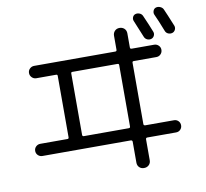

<svg xmlns="http://www.w3.org/2000/svg" viewBox="-94 -943 1187 1106"><g transform="rotate(-10 500.0 -390.0)"><path d="M764.6 -822.3Q777.3 -826.2 790 -820.8Q802.7 -815.4 807.6 -802.7Q832 -748 848.6 -705.1Q853.5 -693.4 848.1 -681.6Q842.8 -669.9 831.1 -666Q818.4 -662.1 806.6 -667.5Q794.9 -672.9 790 -684.6Q759.8 -758.8 749 -784.2Q744.1 -794.9 748.5 -806.6Q752.9 -818.4 764.6 -822.3ZM931.6 -819.3Q942.4 -795.9 974.6 -716.8Q978.5 -705.1 973.1 -693.8Q967.8 -682.6 956.1 -678.7Q943.4 -674.8 931.2 -680.2Q918.9 -685.5 914.1 -699.2Q888.7 -764.6 872.1 -799.8Q867.2 -810.5 871.6 -822.8Q876 -835 887.7 -838.9Q900.4 -842.8 913.6 -836.9Q926.8 -831.1 931.6 -819.3ZM341.8 -549.8V-190.4Q341.8 -182.6 349.6 -181.6H613.3Q622.1 -181.6 622.1 -190.4V-549.8Q622.1 -557.6 613.3 -557.6H349.6Q341.8 -557.6 341.8 -549.8ZM95.7 -110.4Q81.1 -110.4 70.3 -120.6Q59.6 -130.9 59.6 -146Q59.6 -161.1 70.3 -171.4Q81.1 -181.6 95.7 -181.6H254.9Q262.7 -181.6 262.7 -190.4V-549.8Q262.7 -557.6 254.9 -557.6H138.7Q124 -557.6 113.3 -568.4Q102.5 -579.1 102.5 -594.2Q102.5 -609.4 113.3 -619.6Q124 -629.9 138.7 -629.9H613.3Q622.1 -629.9 622.1 -638.7V-720.7Q622.1 -737.3 632.8 -748.5Q643.6 -759.8 660.6 -759.8Q677.7 -759.8 689 -749Q700.2 -738.3 700.2 -720.7V-638.7Q700.2 -629.9 709 -629.9H840.8Q855.5 -629.9 866.2 -619.6Q877 -609.4 877 -594.2Q877 -579.1 866.7 -568.4Q856.4 -557.6 840.8 -557.6H709Q700.2 -557.6 700.2 -549.8V-190.4Q700.2 -182.6 709 -181.6H877.9Q892.6 -181.6 902.8 -171.4Q913.1 -161.1 913.1 -146Q913.1 -130.9 902.8 -120.6Q892.6 -110.4 877.9 -110.4H709Q700.2 -110.4 700.2 -100.6V21.5Q700.2 38.1 689 48.8Q677.7 59.6 660.6 59.6Q643.6 59.6 632.8 48.8Q622.1 38.1 622.1 21.5V-100.6Q622.1 -109.4 613.3 -110.4Z"/></g></svg>

Font: Rounded Mgen+ 1m regular
Style: Regular
Weight: 400
Designer: [Source Han Sans]
Ryoko NISHIZUKA  (kana & ideographs); Paul D. Hunt (Latin, Greek & Cyrillic); Wenlong ZHANG  (bopomofo
Version: Version 1.059.20150602